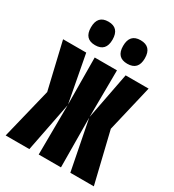

<svg xmlns="http://www.w3.org/2000/svg" viewBox="-178 -838 855 941"><g transform="rotate(30 250.0 -367.5)"><path d="M402 -668Q402 -735 340 -735Q279 -735 279 -668Q279 -602 340 -602Q402 -602 402 -668ZM219 -668Q219 -735 158 -735Q97 -735 97 -668Q97 -602 158 -602Q219 -602 219 -668ZM134 0 189 -280 187 0H313L311 -280L366 0H499L430 -286L492 -549H362L311 -284L313 -549H187L189 -284L139 -549H8L70 -286L0 0Z"/></g></svg>

Font: Noto Sans Mono UI Condensed ExtraBold
Style: Regular
Weight: 800
Width: 3
Designer: Monotype Design team
Foundry: Monotype Imaging Inc.
Version: 1.000